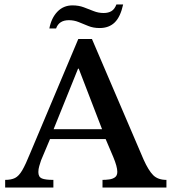

<svg xmlns="http://www.w3.org/2000/svg" viewBox="-20 -836 768 856"><path d="M218 0H3V-34Q30 -34 47 -42.5Q64 -51 79 -76.5Q94 -102 115 -154L329 -662H390L620 -125Q642 -76 663 -55Q684 -34 722 -34V0H437V-34Q451 -34 466.5 -36Q482 -38 492.5 -45.5Q503 -53 503 -70Q503 -93 485 -136L451 -216H203L163 -121Q159 -109 155 -95.5Q151 -82 151 -69Q151 -47 166.5 -40.5Q182 -34 218 -34ZM219 -260H435L331 -530H328ZM230 -709H200Q209 -756 236 -784Q263 -812 303 -812Q331 -812 353.5 -803.5Q376 -795 397.5 -786.5Q419 -778 442 -778Q463 -778 477 -786.5Q491 -795 499 -816H529Q517 -761 491.5 -736Q466 -711 424 -711Q396 -711 374 -720Q352 -729 331 -737.5Q310 -746 287 -746Q243 -746 230 -709Z"/></svg>

Font: STIX Two Text Medium
Style: Regular
Weight: 500
Designer: Ross Mills, John Hudson & Paul Hanslow, Tiro Typeworks Ltd; with prior portions MicroPress Inc., and Coen Hoffman.
Foundry: Tiro Typeworks Ltd
Version: Version 2.13 b171